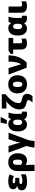

<svg xmlns="http://www.w3.org/2000/svg" viewBox="2374 -3208 1075 5862"><g transform="rotate(-90 2911.0 -277.5)"><path d="M411.1 -349.1V-225.1H338.9Q290 -225.1 264.9 -219.7Q239.7 -214.4 231 -204.3Q222.2 -194.3 222.2 -179.2Q222.2 -170.4 228.5 -159.2Q234.9 -147.9 256.6 -139.9Q278.3 -131.8 323.2 -131.8Q385.3 -131.8 435.1 -145.5Q484.9 -159.2 519 -174.8V-28.8Q477.1 -10.7 426 -0.5Q375 9.8 294.9 9.8Q150.9 9.8 90.8 -33.4Q30.8 -76.7 30.8 -157.2Q30.8 -205.1 64.5 -241.5Q98.1 -277.8 164.1 -287.1V-292Q119.1 -304.2 91.6 -336.2Q64 -368.2 64 -413.1Q64 -467.8 96.9 -500.5Q129.9 -533.2 185.5 -548.1Q241.2 -563 309.1 -563Q371.6 -563 420.7 -552.5Q469.7 -542 519 -521L464.8 -392.1Q426.8 -409.2 391.8 -418Q356.9 -426.8 316.9 -426.8Q278.3 -426.8 261.2 -417Q244.1 -407.2 244.1 -390.1Q244.1 -369.1 268.1 -359.1Q292 -349.1 351.1 -349.1Z M1162.1 -275.9Q1162.1 -140.6 1103.5 -65.4Q1044.9 9.8 944.3 9.8Q907.2 9.8 871.6 1Q835.9 -7.8 811 -22.9H798.3Q802.2 0 805.7 37.6Q809.1 75.2 809.1 106.9V240.2H618.2V-272.9Q618.2 -406.7 689 -484.9Q759.8 -563 893.1 -563Q970.2 -563 1031 -528.8Q1091.8 -494.6 1127 -430.4Q1162.1 -366.2 1162.1 -275.9ZM890.1 -420.9Q809.1 -420.9 809.1 -298.8V-174.8Q824.2 -156.7 847.2 -147.5Q870.1 -138.2 891.1 -138.2Q931.2 -138.2 949.7 -168.7Q968.3 -199.2 968.3 -275.9Q968.3 -352.5 949.5 -386.7Q930.7 -420.9 890.1 -420.9Z M1790 -553.2 1585.9 -6.8Q1563 53.7 1550.5 121.6Q1538.1 189.5 1538.1 240.2H1336.9Q1336.9 212.4 1343.3 170.4Q1349.6 128.4 1360.4 81.8Q1371.1 35.2 1384.3 -5.9L1183.1 -553.2H1382.3L1439 -374Q1451.7 -332 1464.6 -283.7Q1477.5 -235.4 1481.9 -193.8H1485.8Q1489.3 -216.8 1500 -261.5Q1510.7 -306.2 1530.3 -365.2L1591.3 -553.2Z M2039.1 9.8Q1944.8 9.8 1887 -62.7Q1829.1 -135.3 1829.1 -273.9Q1829.1 -416.5 1890.4 -488.8Q1951.7 -561 2052.2 -561Q2108.9 -561 2145 -541Q2181.2 -521 2204.1 -479H2211.9Q2216.8 -496.1 2225.1 -517.1Q2233.4 -538.1 2246.1 -553.2H2406.2Q2395 -522 2380.1 -461.2Q2365.2 -400.4 2365.2 -324.2V-199.2Q2365.2 -163.6 2377.4 -151.9Q2389.6 -140.1 2405.3 -140.1Q2412.1 -140.1 2421.4 -141.8Q2430.7 -143.6 2434.1 -145V-2.9Q2429.2 0 2415 2.9Q2400.9 5.9 2385 7.8Q2369.1 9.8 2357.9 9.8Q2298.8 9.8 2263.9 -7.8Q2229 -25.4 2206.1 -71.8H2194.3Q2172.4 -38.1 2134.3 -14.2Q2096.2 9.8 2039.1 9.8ZM2104 -138.2Q2151.4 -138.2 2169.9 -170.4Q2188.5 -202.6 2189 -270V-274.9Q2189 -340.8 2170.2 -377Q2151.4 -413.1 2102.1 -413.1Q2063.5 -413.1 2043.2 -376.7Q2022.9 -340.3 2022.9 -272.9Q2022.9 -138.2 2104 -138.2ZM2060.5 -606V-622.1Q2066.9 -644.5 2074 -675.8Q2081.1 -707 2087.4 -738.8Q2093.8 -770.5 2097.2 -794.9H2265.1V-782.2Q2245.6 -739.3 2223.1 -697Q2200.7 -654.8 2170.4 -606Z M2977.1 8.8Q2977.1 54.7 2958.3 96.4Q2939.5 138.2 2909.2 178.2H2713.9Q2750 139.2 2769 102.1Q2788.1 64.9 2788.1 49.8Q2788.1 36.1 2779.5 26.9Q2771 17.6 2746.6 8.5Q2722.2 -0.5 2673.8 -12.2Q2600.6 -29.8 2563.5 -60.1Q2526.4 -90.3 2513.7 -133.1Q2501 -175.8 2501 -230Q2501 -329.1 2561.5 -428.5Q2622.1 -527.8 2755.9 -628.9Q2739.3 -624 2715.6 -621.1Q2691.9 -618.2 2674.8 -618.2H2527.8V-759.8H2965.8V-647Q2859.4 -560.1 2800.5 -489.5Q2741.7 -418.9 2718.3 -357.9Q2694.8 -296.9 2694.8 -238.8Q2694.8 -210 2706.8 -192.1Q2718.8 -174.3 2748.5 -162.6Q2778.3 -150.9 2831.1 -139.2Q2915.5 -121.1 2946.3 -82Q2977.1 -43 2977.1 8.8Z M3543 -277.8Q3543 -139.2 3468.8 -64.7Q3394.5 9.8 3265.6 9.8Q3186 9.8 3123.8 -23.7Q3061.5 -57.1 3026.1 -121.3Q2990.7 -185.5 2990.7 -277.8Q2990.7 -415 3064.9 -489Q3139.2 -563 3268.6 -563Q3348.1 -563 3410.2 -529.8Q3472.2 -496.6 3507.6 -433.1Q3543 -369.6 3543 -277.8ZM3184.6 -277.8Q3184.6 -207 3203.6 -169.4Q3222.7 -131.8 3267.6 -131.8Q3312 -131.8 3330.3 -169.4Q3348.6 -207 3348.6 -277.8Q3348.6 -348.6 3330.1 -384.8Q3311.5 -420.9 3266.6 -420.9Q3223.1 -420.9 3203.9 -384.8Q3184.6 -348.6 3184.6 -277.8Z M3565.9 -553.2H3761.7L3861.8 -241.2Q3866.2 -227.5 3871.1 -208.3Q3876 -189 3878.9 -171.9H3883.8Q3907.7 -215.8 3924.6 -267.1Q3941.4 -318.4 3950.7 -387.2Q3960 -456.1 3960 -553.2H4150.9Q4150.9 -448.7 4130.4 -356Q4109.9 -263.2 4062.7 -175.8Q4015.6 -88.4 3935.1 0H3774.9Z M4683.1 -553.2V-411.1H4520V-192.9Q4520 -140.1 4568.8 -140.1Q4593.3 -140.1 4615.5 -145.8Q4637.7 -151.4 4663.1 -161.1V-22Q4635.3 -8.3 4597.7 0.2Q4560.1 8.8 4514.2 8.8Q4458 8.8 4416.5 -7.3Q4375 -23.4 4352.1 -64.9Q4329.1 -106.4 4329.1 -182.1V-411.1H4197.3V-492.2L4292 -553.2Z M4966.8 9.8Q4872.6 9.8 4814.7 -62.7Q4756.8 -135.3 4756.8 -273.9Q4756.8 -416.5 4818.1 -488.8Q4879.4 -561 4980 -561Q5036.6 -561 5072.8 -541Q5108.9 -521 5131.8 -479H5139.6Q5144.5 -496.1 5152.8 -517.1Q5161.1 -538.1 5173.8 -553.2H5334Q5322.8 -522 5307.9 -461.2Q5293 -400.4 5293 -324.2V-199.2Q5293 -163.6 5305.2 -151.9Q5317.4 -140.1 5333 -140.1Q5339.8 -140.1 5349.1 -141.8Q5358.4 -143.6 5361.8 -145V-2.9Q5356.9 0 5342.8 2.9Q5328.6 5.9 5312.7 7.8Q5296.9 9.8 5285.6 9.8Q5226.6 9.8 5191.7 -7.8Q5156.7 -25.4 5133.8 -71.8H5122.1Q5100.1 -38.1 5062 -14.2Q5023.9 9.8 4966.8 9.8ZM5031.7 -138.2Q5079.1 -138.2 5097.7 -170.4Q5116.2 -202.6 5116.7 -270V-274.9Q5116.7 -340.8 5097.9 -377Q5079.1 -413.1 5029.8 -413.1Q4991.2 -413.1 4970.9 -376.7Q4950.7 -340.3 4950.7 -272.9Q4950.7 -138.2 5031.7 -138.2Z M5642.6 -553.2V-189.9Q5642.6 -159.2 5660.4 -149.7Q5678.2 -140.1 5699.7 -140.1Q5727.1 -140.1 5749.5 -145.3Q5772 -150.4 5801.8 -161.1V-21Q5773.4 -7.3 5736.1 1.2Q5698.7 9.8 5650.9 9.8Q5594.7 9.8 5549.6 -6.8Q5504.4 -23.4 5478 -64.9Q5451.7 -106.4 5451.7 -181.2V-553.2Z"/></g></svg>

Font: Open Sans ExtraBold
Style: Regular
Weight: 800
Designer: Monotype Design Team
Foundry: Monotype Imaging Inc.
Version: Version 3.003; ttfautohint (v1.8.4)